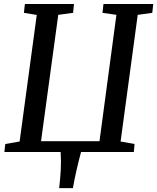

<svg xmlns="http://www.w3.org/2000/svg" viewBox="-20 -763 790 964"><path d="M277 181.5Q282.5 136 285 90.2Q287.5 44.5 284.5 0H2L6.5 -40L78.5 -52.5L164.5 -688L100 -698.5L105 -743H351.5L347 -698.5L272.5 -688.5L186 -54H479.5L564.5 -688.5L494.5 -698.5L499.5 -743H749.5L744.5 -698.5L671.5 -688.5L585.5 -52.5L655.5 -40L652 0H387Q375 44.5 364.5 90.2Q354 136 346 181.5Z"/></svg>

Font: Merriweather
Style: Italic
Weight: 400
Italic angle: -7.8°
Designer: Eben Sorkin
Foundry: Eben Sorkin
Version: Version 2.100